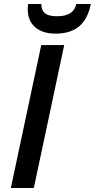

<svg xmlns="http://www.w3.org/2000/svg" viewBox="-20 -939 474 959"><path d="M34.2 0 186 -713.9H300.8L148.9 0ZM433.6 -918.9Q418.5 -843.3 375 -807.1Q331.5 -771 257.3 -771Q192.4 -771 155.5 -803.2Q118.7 -835.4 118.7 -892.1Q118.7 -909.7 120.6 -918.9H186.5Q186.5 -888.2 204.3 -873Q222.2 -857.9 264.6 -857.9Q307.6 -857.9 330.8 -873Q354 -888.2 361.3 -918.9Z"/></svg>

Font: Open Sans Semibold
Style: Italic
Weight: 600
Italic angle: -12°
Foundry: Ascender Corporation
Version: Version 1.10